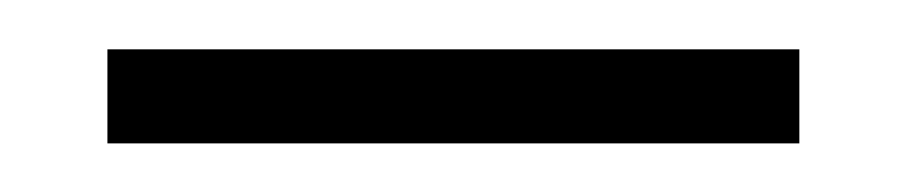

<svg xmlns="http://www.w3.org/2000/svg" viewBox="-20 -605 373 79"><path d="M24.2 -546V-584.7H308.9V-546Z"/></svg>

Font: Playfair 9pt
Style: Bold
Weight: 700
Designer: Claus Eggers Sørensen
Foundry: Claus Eggers Sørensen
Version: Version 2.203